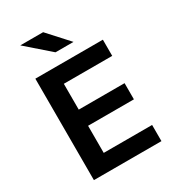

<svg xmlns="http://www.w3.org/2000/svg" viewBox="-221 -1054 1052 1172"><g transform="rotate(-30 305.5 -468.5)"><path d="M565 0H89V-715H565V-601H224V-419H547V-305H224V-114H565ZM276 -793 111 -937H272L403 -793Z"/></g></svg>

Font: Wix Madefor Text
Style: Bold
Weight: 700
Designer: Dalton Maag Ltd
Foundry: Dalton Maag Ltd
Version: Version 3.100